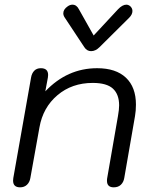

<svg xmlns="http://www.w3.org/2000/svg" viewBox="-20 -792 659 822"><path d="M36 -19Q36 -26 37 -30L113 -460Q116 -478 126.5 -489Q137 -500 155 -500Q186 -500 186 -471Q186 -464 185 -460L174 -401Q268 -500 396 -500Q476 -500 519 -459.5Q562 -419 562 -344Q562 -318 558 -295L512 -30Q509 -12 497.5 -1Q486 10 467 10Q438 10 438 -18Q438 -26 439 -30L485 -295Q490 -323 490 -341Q490 -388 463.5 -412.5Q437 -437 377 -437Q288 -437 226 -384.5Q164 -332 149 -247L110 -30Q107 -12 95.5 -1Q84 10 66 10Q36 10 36 -19ZM341 -590 257 -717Q251 -726 251 -735Q251 -752 270 -765Q280 -772 290 -772Q308 -772 318 -752L381 -640L485 -752Q504 -772 521 -772Q529 -772 537 -766Q547 -757 547 -745Q547 -730 533 -716L406 -590Q389 -573 370 -573Q352 -573 341 -590Z"/></svg>

Font: Kodchasan
Style: Italic
Weight: 400
Italic angle: -10°
Version: Version 1.000; ttfautohint (v1.6)